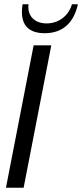

<svg xmlns="http://www.w3.org/2000/svg" viewBox="-20 -882 386 902"><path d="M8 0H91L221 -669H138ZM83 -825C83 -764 115 -726 190 -726C279 -726 328 -780 346 -862H318C302 -806 254 -772 199 -772C148 -772 113 -801 113 -850C113 -854 114 -858 114 -862H86C84 -849 83 -836 83 -825Z"/></svg>

Font: KpSans
Style: Italic
Weight: 400
Italic angle: -11°
Version: Version 0.66